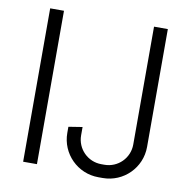

<svg xmlns="http://www.w3.org/2000/svg" viewBox="-80 -777 836 863"><g transform="rotate(10 338.5 -345.0)"><path d="M143 0V-700H80V0ZM617 -162V-700H554V-162C554 -100 504 -50 442 -50H428C366 -50 316 -100 316 -162V-200L253 -190V-162C253 -67 330 10 425 10H445C540 10 617 -67 617 -162Z"/></g></svg>

Font: Abel
Style: Regular
Weight: 400
Designer: Matthew Desmond
Foundry: Matthew Desmond
Version: Version 1.002